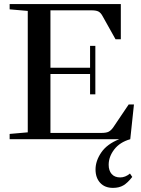

<svg xmlns="http://www.w3.org/2000/svg" viewBox="-20 -683 691 942"><path d="M27.3 0V-25.9L116.2 -33.7V-629.4L27.3 -637.2V-663.1H572.8V-490.2H546.9L482.4 -605.5Q474.1 -620.6 462.9 -626.5Q451.7 -632.3 428.7 -632.3H227.5V-350.6H421.9V-458H447.8V-220.2H421.9V-319.8H227.5V-30.8H476.6Q501.5 -30.8 513.2 -36.9Q524.9 -43 535.6 -58.1L611.3 -170.4H637.2L619.1 0Q567.9 14.6 540.5 50.3Q513.2 85.9 513.2 125.5Q513.2 153.8 527.8 170.7Q542.5 187.5 569.8 187.5Q594.7 187.5 617.7 168.5L628.9 185.1Q606 214.4 585.2 226.6Q564.5 238.8 534.2 238.8Q494.1 238.8 471.4 213.9Q448.7 189 448.7 148.4Q448.7 106.4 476.8 65.2Q504.9 23.9 564.9 0Z"/></svg>

Font: Elstob Medium
Style: Regular
Weight: 500
Designer: Peter S. Baker
Version: Version 1.015